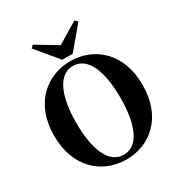

<svg xmlns="http://www.w3.org/2000/svg" viewBox="-228 -1155 1252 1333"><g transform="rotate(-30 397.5 -488.5)"><path d="M398 20C587 20 752 -114 752 -374C752 -633 586 -767 398 -767C210 -767 43 -632 43 -374C43 -113 210 20 398 20ZM398 -18C276 -18 221 -168 221 -374C221 -578 276 -729 398 -729C520 -729 574 -578 574 -374C574 -168 520 -18 398 -18ZM231 -996 211 -977 356 -803H440L586 -977L565 -997L398 -896Z"/></g></svg>

Font: Source Han Serif KR Heavy
Style: Regular
Weight: 900
Designer: Ryoko NISHIZUKA 西塚涼子 (kana & ideographs); Frank Grießhammer (Latin, Greek & Cyrillic); Wenlong ZHANG 张文龙 (bopomofo); San
Foundry: Adobe
Version: Version 2.001;hotconv 1.1.0;makeotfexe 2.6.0